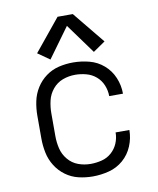

<svg xmlns="http://www.w3.org/2000/svg" viewBox="-86 -830 747 906"><g transform="rotate(-10 288.0 -377.5)"><path d="M286 8Q325 8 363.5 -2Q402 -12 432 -38Q462 -64 477.5 -101.5Q493 -139 493 -178H427Q427 -178 427 -178Q427 -178 427 -178Q427 -151 416.5 -126Q406 -101 385.5 -83Q365 -65 338.5 -58.5Q312 -52 286 -52Q255 -52 226.5 -62.5Q198 -73 178 -97Q158 -121 151 -150.5Q144 -180 144 -210V-320Q144 -350 151 -380Q158 -410 178 -434Q198 -458 226.5 -468.5Q255 -479 286 -479Q312 -479 338.5 -472Q365 -465 385.5 -447.5Q406 -430 416.5 -404.5Q427 -379 427 -352Q427 -352 427 -352Q427 -352 427 -352H493Q493 -392 477.5 -429Q462 -466 432 -492Q402 -518 363.5 -528Q325 -538 286 -538Q251 -538 217.5 -530Q184 -522 156 -501.5Q128 -481 109.5 -451.5Q91 -422 84 -388Q77 -354 77 -320V-210Q77 -176 84 -142Q91 -108 109.5 -78.5Q128 -49 156 -28.5Q184 -8 217.5 0Q251 8 286 8ZM184 -570 288 -713 392 -570 450 -610 325 -763H252L127 -610Z"/></g></svg>

Font: Iosevka Sparkle Light
Style: Regular
Weight: 300
Designer: Belleve Invis
Foundry: Belleve Invis
Version: Version 4.5.0; ttfautohint (v1.8.3)